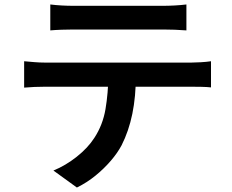

<svg xmlns="http://www.w3.org/2000/svg" viewBox="-20 -779 1040 859"><path d="M205 -759Q229 -756 256 -754.5Q283 -753 307 -753Q326 -753 366.5 -753Q407 -753 458.5 -753Q510 -753 561.5 -753Q613 -753 653 -753Q693 -753 710 -753Q734 -753 761.5 -754.5Q789 -756 814 -759V-643Q789 -645 762 -646Q735 -647 710 -647Q693 -647 653 -647Q613 -647 561.5 -647Q510 -647 459 -647Q408 -647 367 -647Q326 -647 308 -647Q283 -647 255 -646Q227 -645 205 -643ZM88 -505Q110 -503 134 -501Q158 -499 181 -499Q194 -499 233 -499Q272 -499 327.5 -499Q383 -499 446.5 -499Q510 -499 573.5 -499Q637 -499 692 -499Q747 -499 785.5 -499Q824 -499 836 -499Q852 -499 878 -500.5Q904 -502 924 -505V-388Q906 -390 881.5 -390.5Q857 -391 836 -391Q824 -391 785.5 -391Q747 -391 692 -391Q637 -391 573.5 -391Q510 -391 446.5 -391Q383 -391 327.5 -391Q272 -391 233 -391Q194 -391 181 -391Q159 -391 134 -390Q109 -389 88 -387ZM588 -444Q588 -347 572 -269.5Q556 -192 524 -129Q506 -95 476 -60Q446 -25 407.5 6.5Q369 38 324 60L219 -16Q273 -38 323 -77.5Q373 -117 402 -162Q440 -220 452 -291Q464 -362 465 -443Z"/></svg>

Font: Noto Sans JP SemiBold
Style: Regular
Weight: 600
Designer: Ryoko NISHIZUKA  (kana, bopomofo & ideographs); Paul D. Hunt (Latin, Greek & Cyrillic); Sandoll Communications , Soo-you
Foundry: Adobe
Version: Version 2.004-H2;hotconv 1.0.118;makeotfexe 2.5.65603